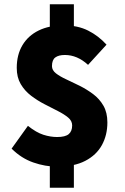

<svg xmlns="http://www.w3.org/2000/svg" viewBox="-20 -764 580 894"><path d="M246 12Q191 12 135 -7.5Q79 -27 34 -72L110 -178Q149 -147 182 -136.5Q215 -126 246 -126Q284 -126 300 -139.5Q316 -153 316 -180Q316 -201 297.5 -216.5Q279 -232 249.5 -247Q220 -262 187 -279Q154 -296 124.5 -318.5Q95 -341 76.5 -372.5Q58 -404 58 -448Q58 -509 84.5 -553.5Q111 -598 160 -622Q209 -646 276 -646Q342 -646 390.5 -621.5Q439 -597 476 -556L390 -462Q365 -485 338 -496.5Q311 -508 282 -508Q253 -508 237.5 -496.5Q222 -485 222 -456Q222 -437 240.5 -422.5Q259 -408 288.5 -394.5Q318 -381 351 -364.5Q384 -348 413.5 -326Q443 -304 461.5 -272Q480 -240 480 -194Q480 -135 454.5 -88.5Q429 -42 377 -15Q325 12 246 12ZM212 110V-60H324V110ZM212 -594V-744H324V-594Z"/></svg>

Font: Source Sans 3 ExtraLight Black
Style: Regular
Weight: 900
Version: Version 3.052;hotconv 1.1.0;makeotfexe 2.6.0